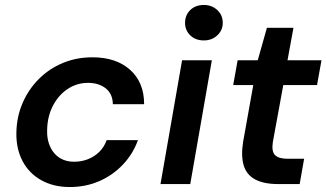

<svg xmlns="http://www.w3.org/2000/svg" viewBox="-20 -742 1316 774"><path d="M261 12Q196 12 146.5 -15.5Q97 -43 71 -92.5Q45 -142 46 -206Q47 -271 71 -326.5Q95 -382 136.5 -423.5Q178 -465 233 -488Q288 -511 353 -511Q448 -511 504.5 -460.5Q561 -410 561 -322H435Q434 -364 406 -386Q378 -408 335 -408Q290 -408 253 -383.5Q216 -359 193.5 -316Q171 -273 170 -218Q169 -188 177 -164Q185 -140 199.5 -123.5Q214 -107 234 -98.5Q254 -90 279 -90Q308 -90 334 -100Q360 -110 380 -129.5Q400 -149 410 -177H536Q516 -121 475 -78Q434 -35 379.5 -11.5Q325 12 261 12Z M627 0 714 -499H834L747 0ZM802 -579Q768 -579 747 -599.5Q726 -620 726 -650Q726 -681 747 -701.5Q768 -722 802 -722Q834 -722 856 -701.5Q878 -681 878 -650Q878 -620 856 -599.5Q834 -579 802 -579Z M1101 0Q1044 0 1009 -18.5Q974 -37 962.5 -75Q951 -113 960 -170L1001 -399H920L938 -499H1019L1056 -630H1163L1139 -499H1276L1258 -399H1122L1080 -170Q1074 -131 1089 -116.5Q1104 -102 1139 -102H1206L1188 0Z"/></svg>

Font: DM Sans 20pt SemiBold
Style: Italic
Weight: 600
Italic angle: -10°
Version: Version 4.004;gftools[0.9.30]